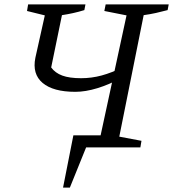

<svg xmlns="http://www.w3.org/2000/svg" viewBox="-20 -671 788 874"><path d="M267 183 314 -55H438L556 -601L455 -621L461 -651H748L743 -625Q717 -618 690 -612Q663 -606 634 -602L523 -49L624 -30L619 0H372L298 183ZM323 -253Q222 -253 174 -293.5Q126 -334 141 -408L184 -601L103 -621L108 -651H369L364 -625Q338 -617 313 -611.5Q288 -606 262 -602L213 -364Q231 -339 263.5 -327Q296 -315 349 -315Q397 -315 443 -327.5Q489 -340 539 -365L530 -315Q477 -286 423 -269.5Q369 -253 323 -253Z"/></svg>

Font: Piazzolla 24pt
Style: Italic
Weight: 400
Italic angle: -11.3°
Designer: Juan Pablo del Peral
Foundry: Huerta Tipografica
Version: Version 2.005